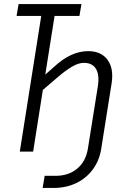

<svg xmlns="http://www.w3.org/2000/svg" viewBox="-20 -750 640 950"><path d="M191 180 201 120H254Q320 120 362.5 84Q405 48 415 -15L464 -322Q473 -379 455 -409Q437 -439 395 -439Q368 -439 336 -420Q304 -401 269 -371L192 -305L144 0H78L184 -671H62L72 -730H383L373 -671H250L204 -381L245 -417Q330 -497 416 -497Q481 -497 512.5 -453.5Q544 -410 532 -336L481 -15Q472 44 439.5 88Q407 132 357 156Q307 180 244 180Z"/></svg>

Font: JetBrains Mono NL ExtraLight
Style: Italic
Weight: 200
Italic angle: -9°
Monospace: yes
Designer: Philipp Nurullin, Konstantin Bulenkov
Foundry: JetBrains
Version: Version 2.305; ttfautohint (v1.8.4.7-5d5b)